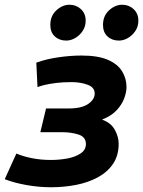

<svg xmlns="http://www.w3.org/2000/svg" viewBox="-23 -774 603 809"><path d="M192 15Q140 15 87.5 5.5Q35 -4 -3 -19L46 -127Q74 -115 111.5 -107.5Q149 -100 192 -100Q226 -100 259.5 -106Q293 -112 316 -127Q339 -142 339 -167Q339 -197 308 -207Q277 -217 239 -217H147L171 -317H267Q321 -317 348.5 -336Q376 -355 376 -380Q376 -406 346 -417Q316 -428 279 -428Q242 -428 214 -424.5Q186 -421 167 -416.5Q148 -412 135 -407L130 -510Q171 -525 222.5 -532.5Q274 -540 320 -540Q390 -540 431.5 -522Q473 -504 491.5 -473.5Q510 -443 510 -407Q510 -386 500.5 -360Q491 -334 469 -310Q447 -286 407 -270Q444 -257 460.5 -227.5Q477 -198 477 -168Q477 -119 453.5 -84Q430 -49 389.5 -27Q349 -5 298 5Q247 15 192 15ZM256 -603Q227 -603 208 -620.5Q189 -638 189 -669Q189 -707 214.5 -730.5Q240 -754 270 -754Q298 -754 318 -735.5Q338 -717 338 -687Q338 -662 325 -643Q312 -624 293.5 -613.5Q275 -603 256 -603ZM478 -603Q449 -603 430 -620.5Q411 -638 411 -669Q411 -707 436.5 -730.5Q462 -754 492 -754Q520 -754 540 -735.5Q560 -717 560 -687Q560 -662 547 -643Q534 -624 515.5 -613.5Q497 -603 478 -603Z"/></svg>

Font: Ubuntu Sans Mono
Style: Bold Italic
Weight: 700
Italic angle: -13.5°
Monospace: yes
Designer: Dalton Maag Ltd
Foundry: Dalton Maag Ltd
Version: Version 1.006